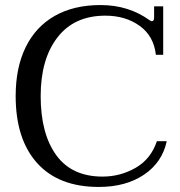

<svg xmlns="http://www.w3.org/2000/svg" viewBox="-20 -730 711 760"><path d="M42 -350Q42 -462 81.5 -543Q121 -624 196.5 -667Q272 -710 378 -710Q489 -710 572 -650Q573 -650 576 -648Q579 -646 581 -646Q590 -646 590 -661V-705H626V-513H597Q589 -587 533 -627.5Q477 -668 397 -668Q274 -668 207.5 -582Q141 -496 141 -350Q141 -201 202.5 -116Q264 -31 386 -31Q456 -31 516.5 -65.5Q577 -100 601 -171H640Q622 -87 550 -38.5Q478 10 371 10Q212 10 127 -84.5Q42 -179 42 -350Z"/></svg>

Font: TavirajRegular
Style: Regular
Weight: 400
Designer: Katatrad Team
Foundry: CadsonDemak
Version: Version 1.001